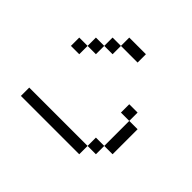

<svg xmlns="http://www.w3.org/2000/svg" viewBox="-126 -972 1253 1253"><g transform="rotate(-45 500.0 -346.0)"><path d="M923.1 -307.7H846.2V-461.5H923.1ZM538.5 -153.8H615.4V-76.9H538.5ZM769.2 -538.5H846.2V-461.5H769.2ZM692.3 -615.4H769.2V-538.5H692.3ZM615.4 -692.3H692.3V-615.4H615.4ZM307.7 -76.9H538.5V0H307.7ZM230.8 -153.8H307.7V-76.9H230.8ZM153.8 -692.3H230.8V-153.8H153.8Z"/></g></svg>

Font: Mintsoda - Lime Green 13x16
Style: Regular
Weight: 400
Designer: Mintsoda-15
Version: Version 1.0